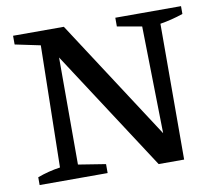

<svg xmlns="http://www.w3.org/2000/svg" viewBox="-74 -736 931 823"><g transform="rotate(-10 392.0 -325.0)"><path d="M478 -650H764V-616Q714 -599 664 -591L663 0H552L211 -524V-58L330 -39V0H34V-34Q83 -52 133 -59L143 -589L33 -612V-650H254L594 -127L585 -593L478 -612Z"/></g></svg>

Font: Piazzolla SC Medium
Style: Regular
Weight: 500
Designer: Juan Pablo del Peral
Foundry: Huerta Tipografica
Version: Version 1.330